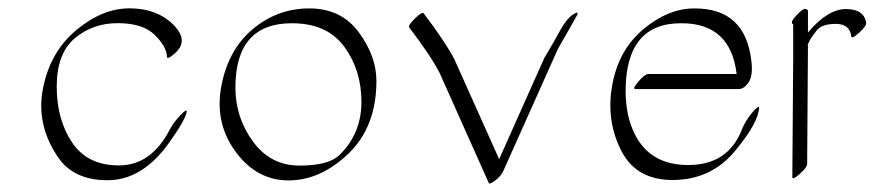

<svg xmlns="http://www.w3.org/2000/svg" viewBox="-20 -397 2077 456"><path d="M383.8 -90.3Q391.6 -105.5 408 -122.8Q424.3 -140.1 423.3 -131.8Q420.9 -113.3 382.8 -59.6Q319.3 30.3 237.1 31Q154.8 31.7 117.2 -24.4Q64.9 -102.1 82.3 -188.2Q99.6 -274.4 161.6 -325.9Q223.6 -377.4 288.1 -377.2Q352.5 -377 391.1 -338.9Q429.7 -300.8 396 -271Q377 -253.9 376.5 -262.2Q376 -285.6 347.9 -313.7Q319.8 -341.8 260.3 -342Q200.7 -342.3 157.7 -306.2Q114.7 -270 114.7 -191.4Q114.7 -112.8 151.6 -58.1Q188.5 -3.4 264.2 -4.2Q339.8 -4.9 383.8 -90.3Z M874 -205.1Q874 -96.2 807.9 -32.5Q741.7 31.2 665.8 31.5Q589.8 31.7 539.6 -36.6Q489.3 -105 505.6 -192.1Q522 -279.3 580.6 -328.1Q639.2 -377 714.8 -377Q790.5 -377 832.3 -320.1Q874 -263.2 874 -205.1ZM673.3 -341.8Q539.1 -341.8 539.1 -189Q539.1 -117.7 581.1 -60.5Q623 -3.4 691.9 -3.7Q760.7 -3.9 786.1 -28.8Q838.4 -79.6 838.4 -155Q838.4 -230.5 797.6 -286.1Q756.8 -341.8 673.3 -341.8Z M1349.1 -358.4Q1327.6 -319.8 1305.2 -281.2L1175.3 9.3Q1169.4 22 1156 31.7Q1142.6 41.5 1141.1 38.1L1024.4 -223.1Q1003.9 -263.7 952.1 -331.5Q948.2 -336.4 965.6 -353.3Q982.9 -370.1 986.3 -365.2Q1038.1 -296.9 1059.1 -256.3L1165.5 -19L1272.5 -258.8Q1272.9 -259.8 1284.7 -279.5Q1296.4 -299.3 1311 -325.9Q1325.7 -352.5 1341.3 -362.8Q1356.9 -373 1349.1 -358.4Z M1487.8 -78.1Q1524.9 -3.9 1617.2 -5.1Q1709.5 -6.3 1741.7 -88.9Q1750.5 -110.8 1766.8 -129.9Q1783.2 -148.9 1782.7 -141.1Q1781.7 -106 1725.6 -38.3Q1669.4 29.3 1580.3 30.5Q1491.2 31.7 1455.1 -39.8Q1418.9 -111.3 1434.1 -195.1Q1449.2 -278.8 1508.5 -328.1Q1567.9 -377.4 1629.9 -377Q1751 -377 1764.6 -251Q1768.6 -216.3 1757.6 -200.9Q1746.6 -185.5 1734.9 -185.5H1489.3Q1481 -185.5 1496.3 -203.4Q1511.7 -221.2 1520 -221.2H1729.5Q1715.3 -341.8 1598.6 -341.8Q1465.8 -342.8 1465.8 -179.7Q1466.3 -120.1 1487.8 -78.1Z M1898.9 -319.8Q1945.8 -375.5 1989 -375.5Q2032.2 -375.5 2037.1 -342.8Q2038.1 -335.4 2020.5 -319.3Q2002.9 -303.2 2002 -310.5Q1998 -340.3 1964.8 -340.3Q1931.6 -340.3 1919.2 -324.2Q1906.7 -308.1 1902.8 -300.3Q1897.9 -291 1898.4 -290Q1898.9 -289.1 1898.9 -288.6L1897 -7.8Q1897 0.5 1879.4 16.1Q1861.8 31.7 1861.8 23.4L1863.8 -257.3Q1863.8 -258.3 1864 -260.3Q1864.3 -262.2 1863.8 -263.2V-339.4Q1855 -342.8 1871.3 -360.4Q1887.7 -377.9 1893.3 -375.7Q1898.9 -373.5 1898.9 -372.1Z"/></svg>

Font: ML-NILA05
Style: Regular
Weight: 400
Designer: CLT@C-DIT
Version: Version ML-NILA05 1.0